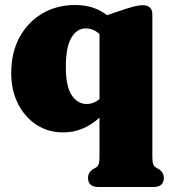

<svg xmlns="http://www.w3.org/2000/svg" viewBox="-20 -517 691 770"><path d="M375.5 233Q333 233 333 196.5Q333 173 356.5 159.5L365.5 154.5Q372.5 150 375.8 141.2Q379 132.5 379 109.5V-45Q347.5 -16.5 311.2 -1.2Q275 14 233 14Q173.5 14 126.5 -16.5Q79.5 -47 52.2 -100.8Q25 -154.5 25 -225Q25 -306.5 58.5 -367.8Q92 -429 150 -463Q208 -497 281 -497Q357 -497 409.5 -456L462 -474Q494.5 -485 515 -490.5Q535.5 -496 552.5 -496Q591 -496 591 -459V109.5Q591 132.5 594.2 141.2Q597.5 150 605 154.5L614 159.5Q637 173 637 196.5Q637 233 594.5 233ZM244 -248Q244 -170 267.8 -135Q291.5 -100 327 -100Q356 -100 379 -120V-380.5Q366 -392.5 352.2 -397.8Q338.5 -403 324 -403Q288 -403 266 -365.5Q244 -328 244 -248Z"/></svg>

Font: Fraunces 9pt Soft Black
Style: Regular
Weight: 900
Version: Version 1.000;[b76b70a41]